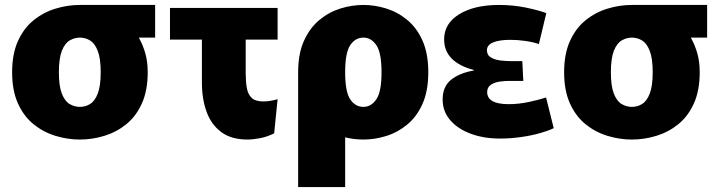

<svg xmlns="http://www.w3.org/2000/svg" viewBox="-20 -552 2926 776"><path d="M303 12Q253 12 204 -3Q155 -18 115.5 -50Q76 -82 52.5 -134Q29 -186 29 -260Q29 -334 52.5 -386Q76 -438 115.5 -470Q155 -502 204 -517Q253 -532 303 -532H304H607V-400H541Q557 -372 567 -337.5Q577 -303 577 -260Q577 -186 553.5 -134Q530 -82 490.5 -50Q451 -18 402 -3Q353 12 303 12ZM303 -120Q325 -120 344 -131.5Q363 -143 375 -173.5Q387 -204 387 -260Q387 -316 375 -346.5Q363 -377 344 -388.5Q325 -400 303 -400Q281 -400 261.5 -388.5Q242 -377 230 -346.5Q218 -316 218 -260Q218 -204 230 -173.5Q242 -143 261.5 -131.5Q281 -120 303 -120Z M980 12Q915 12 874.5 -18Q834 -48 815 -100Q796 -152 796 -219V-392H667V-520H1102V-392H973V-256Q973 -223 977.5 -197Q982 -171 997 -156.5Q1012 -142 1045 -142Q1069 -142 1102 -151L1088 -13Q1060 1 1031 6.5Q1002 12 980 12Z M1185 204V-260Q1185 -335 1208.5 -387Q1232 -439 1270.5 -471Q1309 -503 1355.5 -517.5Q1402 -532 1449 -532Q1495 -532 1541.5 -517.5Q1588 -503 1626.5 -471Q1665 -439 1688 -387Q1711 -335 1711 -260Q1711 -185 1688 -133Q1665 -81 1626.5 -49Q1588 -17 1541.5 -2.5Q1495 12 1449 12Q1410 12 1375 3V204ZM1449 -120Q1480 -120 1501 -150.5Q1522 -181 1522 -260Q1522 -339 1501 -369.5Q1480 -400 1449 -400Q1416 -400 1395.5 -369.5Q1375 -339 1375 -260Q1375 -181 1395.5 -150.5Q1416 -120 1449 -120Z M2001 8Q1935 8 1882.5 -11.5Q1830 -31 1799.5 -66.5Q1769 -102 1769 -150Q1769 -202 1803 -229.5Q1837 -257 1895 -267V-269Q1775 -301 1775 -393Q1775 -457 1836 -494.5Q1897 -532 1997 -532Q2053 -532 2104.5 -521.5Q2156 -511 2188 -499L2158 -374Q2135 -382 2103.5 -386.5Q2072 -391 2043 -391Q1998 -391 1973 -380.5Q1948 -370 1948 -349Q1948 -329 1964.5 -319.5Q1981 -310 2003.5 -307.5Q2026 -305 2043 -305H2091L2095 -225H2037Q2019 -225 1998.5 -222Q1978 -219 1963.5 -209Q1949 -199 1949 -180Q1949 -131 2036 -131Q2076 -131 2118 -140Q2160 -149 2187 -158L2218 -34Q2198 -24 2163 -14Q2128 -4 2085.5 2Q2043 8 2001 8Z M2534 12Q2484 12 2435 -3Q2386 -18 2346.5 -50Q2307 -82 2283.5 -134Q2260 -186 2260 -260Q2260 -334 2283.5 -386Q2307 -438 2346.5 -470Q2386 -502 2435 -517Q2484 -532 2534 -532H2535H2838V-400H2772Q2788 -372 2798 -337.5Q2808 -303 2808 -260Q2808 -186 2784.5 -134Q2761 -82 2721.5 -50Q2682 -18 2633 -3Q2584 12 2534 12ZM2534 -120Q2556 -120 2575 -131.5Q2594 -143 2606 -173.5Q2618 -204 2618 -260Q2618 -316 2606 -346.5Q2594 -377 2575 -388.5Q2556 -400 2534 -400Q2512 -400 2492.5 -388.5Q2473 -377 2461 -346.5Q2449 -316 2449 -260Q2449 -204 2461 -173.5Q2473 -143 2492.5 -131.5Q2512 -120 2534 -120Z"/></svg>

Font: Murecho ExtraBold
Style: Regular
Weight: 800
Designer: Neil Summerour
Foundry: Positype
Version: Version 1.010; ttfautohint (v1.8.3)